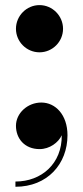

<svg xmlns="http://www.w3.org/2000/svg" viewBox="-20 -560 316 734"><path d="M41 -450C41 -400.5 81.5 -360 131 -360C180.5 -360 221 -400.5 221 -450C221 -499.5 180.5 -540.5 131 -540.5C81.5 -540.5 41 -499.5 41 -450ZM41 -79C41 -31 73.5 10 131.5 10C169.5 10 203.5 -15 216 -43C217.5 65 139 134 39 134V154C161.5 154 238 66.5 238 -43C238 -121 192 -168 138 -168C85 -168 41 -127 41 -79Z"/></svg>

Font: Bodoni* 11pt
Style: Bold
Weight: 700
Version: Version 2.3